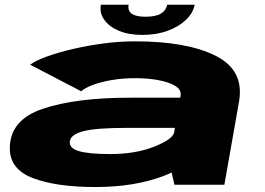

<svg xmlns="http://www.w3.org/2000/svg" viewBox="-20 -762 1092 792"><path d="M699.5 0 688 -50.5Q673.5 -43.5 657 -37Q535.5 9.5 374.5 9.5Q213 9.5 116.5 -27Q20 -63.5 20.5 -151Q21 -267.5 156.5 -313.2Q292 -359 517 -359H723.5L725 -367Q731 -401 675.8 -420.2Q620.5 -439.5 537.5 -439.5Q486 -439.5 440.8 -431.8Q395.5 -424 362.5 -411.5Q329.5 -399 315 -385.5L104.5 -495Q125 -511 171.2 -528Q217.5 -545 279 -559.5Q340.5 -574 407.5 -582.8Q474.5 -591.5 536.5 -591.5Q751 -591.5 869.8 -531.8Q988.5 -472 966 -343L905.5 0ZM698 -214 701.5 -234.5H502Q376 -234.5 323.8 -220.8Q271.5 -207 268 -179Q264.5 -151 305.2 -138.8Q346 -126.5 434.5 -126.5Q538.5 -126.5 616 -157Q690 -186.5 698 -214ZM567 -618Q510.5 -618 470 -635.2Q429.5 -652.5 409.8 -680.8Q390 -709 396 -742.5H510.5Q501.5 -693 580.5 -693Q624 -693 644.8 -706.5Q665.5 -720 669.5 -742.5H783Q777 -709 747.8 -680.8Q718.5 -652.5 672 -635.2Q625.5 -618 567 -618Z"/></svg>

Font: Anybody UltraExpanded ExtraBold
Style: Italic
Weight: 800
Width: 9
Italic angle: -10°
Designer: Tyler Finck
Foundry: Etcetera Type Company
Version: Version 1.010; ttfautohint (v1.8.3) -l 8 -r 50 -G 200 -x 14 